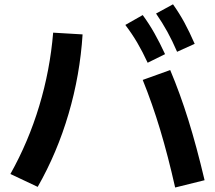

<svg xmlns="http://www.w3.org/2000/svg" viewBox="-20 -838 978 873"><path d="M628.9 -474.6 753.9 -519.5Q798.8 -413.1 836.4 -292.5Q874 -171.9 910.2 -18.6L776.4 14.6Q744.1 -128.9 708.3 -248Q672.4 -367.2 628.9 -474.6ZM221.7 -689.5 355.5 -681.6Q343.8 -497.1 291.7 -320.1Q239.7 -143.1 151.4 11.7L27.3 -46.9Q109.4 -193.4 158.4 -356.2Q207.5 -519 221.7 -689.5ZM549.8 -724.6 628.9 -769.5Q658.2 -729.5 682.1 -687Q706.1 -644.5 730.5 -591.8L651.4 -552.7Q627.9 -603.5 603.8 -644.5Q579.6 -685.5 549.8 -724.6ZM689.5 -776.4 766.6 -818.4Q795.4 -777.8 818.4 -735.6Q841.3 -693.4 865.2 -638.7L785.2 -602.5Q763.7 -652.3 741 -693.6Q718.3 -734.9 689.5 -776.4Z"/></svg>

Font: Pretendard
Style: Bold
Weight: 700
Designer: Base glyphs from Inter by Rasmus Andersson; Hangeul glyphs from Noto Sans CJK(Source Han Sans) by Jang Soo-young and Kan
Foundry: Kil Hyung-jin
Version: Version 1.309